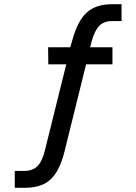

<svg xmlns="http://www.w3.org/2000/svg" viewBox="-20 -724 646 910"><path d="M50 86H95Q135 86 157.5 63.5Q180 41 193 -12L294 -419H209L208 -500H313L322 -531Q347 -624 390.5 -664Q434 -704 510 -704H556V-624H510Q473 -624 451 -602Q429 -580 415 -530L407 -500H513V-419H388L286 -7Q263 86 220 126Q177 166 100 166H50Z"/></svg>

Font: Bai Jamjuree Medium
Style: Regular
Weight: 500
Version: Version 1.000; ttfautohint (v1.6)